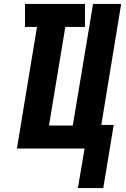

<svg xmlns="http://www.w3.org/2000/svg" viewBox="-20 -755 640 976"><path d="M376 201 410 0H66L168 -618H107V-735H412V-618H312L229 -117H350L453 -735H596L495 -120H558L505 201Z"/></svg>

Font: Iosevka SS04 Heavy Extended
Style: Italic
Weight: 900
Width: 7
Italic angle: -9°
Monospace: yes
Designer: Belleve Invis
Foundry: Belleve Invis
Version: Version 19.0.0; ttfautohint (v1.8.4)